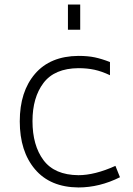

<svg xmlns="http://www.w3.org/2000/svg" viewBox="-20 -808 586 845"><path d="M67 0ZM67 -274Q67 -405 134 -483Q201 -561 325 -562Q367 -562 397.5 -555.5Q428 -549 464 -535V-477Q428 -494 396 -501Q364 -508 325 -508Q220 -507 171.5 -443Q123 -379 123 -275Q123 -168 171.5 -103Q220 -38 325 -37Q397 -37 488 -78L508 -28Q418 17 325 17Q201 16 134 -63Q67 -142 67 -274ZM279 -788H333V-677H279Z"/></svg>

Font: Biryani ExtraLight
Style: Regular
Weight: 275
Designer: Dan Reynolds and Mathieu Reguer
Foundry: Dan Reynolds and Mathieu Reguer
Version: Version 1.004; ttfautohint (v1.1) -l 5 -r 5 -G 72 -x 0 -D la